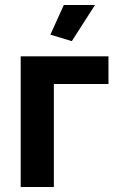

<svg xmlns="http://www.w3.org/2000/svg" viewBox="-20 -750 472 770"><path d="M268 -585 182 -611 236 -730H361ZM415 -413H196V0H63V-524H415Z"/></svg>

Font: PTCRaleway
Style: Bold
Weight: 700
Designer: Matt McInerney, Pablo Impallari, Rodrigo Fuenzalida
Foundry: Matt McInerney, Pablo Impallari, Rodrigo Fuenzalida
Version: Version 3.000g; ttfautohint (v1.5) -l 8 -r 28 -G 28 -x 14 -D